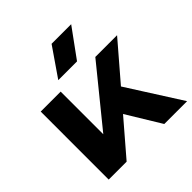

<svg xmlns="http://www.w3.org/2000/svg" viewBox="-208 -971 1136 1136"><g transform="rotate(-45 359.5 -403.5)"><path d="M63 0V-569H230V-135L181 -152L520 -569H702L213 0ZM528 0 358 -279 481 -374 719 0ZM392 -807H556L425 -627H268Z"/></g></svg>

Font: Unbounded Medium
Style: Regular
Weight: 500
Designer: Luke Prowse, Jean-Baptiste Morizot, Fátima Lázaro, Florian Runge
Foundry: NaN
Version: Version 1.700